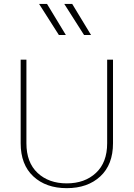

<svg xmlns="http://www.w3.org/2000/svg" viewBox="-20 -954 682 979"><path d="M526.4 -649.9V-223.6Q526.4 -125.5 469.2 -72.3Q412.1 -19 320.3 -19Q228.5 -19 171.6 -72.3Q114.7 -125.5 114.7 -223.6V-649.9H85.4V-223.6Q85.4 -114.7 149.9 -54.7Q214.4 5.4 320.3 5.4Q426.8 5.4 491.5 -54.7Q556.2 -114.7 556.2 -223.6V-649.9ZM444.3 -775.4 348.1 -934.1H307.6L408.7 -775.4ZM315.9 -775.4 219.7 -934.1H179.2L280.3 -775.4Z"/></svg>

Font: Estedad-FD-VF Thin
Style: Regular
Weight: 100
Designer: Amin Abedi
Version: Version 5.0